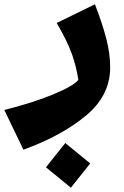

<svg xmlns="http://www.w3.org/2000/svg" viewBox="-100 -426 578 894"><path d="M-80 86Q52 53 146.5 14Q241 -25 265 -54Q255 -118 234 -176.5Q213 -235 164 -319L342 -406Q376 -318 394.5 -247.5Q413 -177 413 -112Q413 19 299.5 113Q186 207 9 271ZM114 353 204 240 320 335 230 448Z"/></svg>

Font: FiraGO Heavy
Style: Italic
Weight: 900
Italic angle: -8°
Designer: bBox Type GmbH
Foundry: bBox Type GmbH
Version: Version 1.001